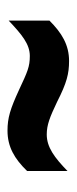

<svg xmlns="http://www.w3.org/2000/svg" viewBox="130 -572 200 499"><g transform="rotate(-90 229.5 -323.0)"><path d="M34 -352V-247C69 -281 96 -301 129 -301C154 -301 174 -293 214 -274C263 -249 287 -243 320 -243C362 -243 393 -262 425 -294V-400C389 -366 364 -345 333 -345C305 -345 292 -351 245 -373C195 -396 172 -403 139 -403C97 -403 66 -385 34 -352Z"/></g></svg>

Font: Noto Sans Gurmukhi ExtraCondensed
Style: Bold
Weight: 700
Width: 2
Designer: Jelle Bosma - Monotype Design Team
Foundry: Monotype Imaging Inc.
Version: Version 2.004